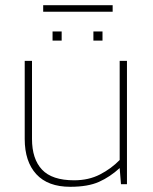

<svg xmlns="http://www.w3.org/2000/svg" viewBox="-20 -708 588 738"><path d="M146 -663V-688H413V-663ZM182 -552V-587H217V-552ZM339 -552V-587H374V-552ZM250 10Q164 10 119.5 -38.5Q75 -87 75 -174V-474H103V-174Q103 -97 141.5 -56Q180 -15 265 -15Q321 -15 364.5 -37.5Q408 -60 440 -93V-474H468V0H445L440 -62Q403 -28 360.5 -9Q318 10 250 10Z"/></svg>

Font: Kanit Thin
Style: Regular
Weight: 250
Designer: Katatrad Team
Foundry: CadsonDemak
Version: Version 2.000; ttfautohint (v1.8.3)